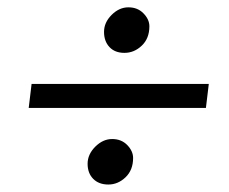

<svg xmlns="http://www.w3.org/2000/svg" viewBox="-20 -595 620 519"><path d="M339.8 -168Q339.8 -135.3 319.3 -115.7Q298.8 -96.2 272.9 -96.2Q247.1 -96.2 231.9 -111.6Q216.8 -127 216.8 -152.3Q216.8 -177.7 237.5 -198.5Q258.3 -219.2 283.2 -219.2Q308.1 -219.2 324 -202.9Q339.8 -186.5 339.8 -168ZM383.8 -523.9Q383.8 -491.2 363.3 -471.7Q342.8 -452.1 316.4 -452.1Q290.5 -452.1 275.9 -467.8Q261.2 -483.4 261.2 -508.8Q261.2 -534.2 281.7 -554.7Q302.2 -575.2 327.1 -575.2Q352.1 -575.2 367.9 -558.8Q383.8 -542.5 383.8 -523.9ZM65.4 -368.2H544.4L536.6 -303.2H57.6Z"/></svg>

Font: Lato-Italic
Style: Italic
Weight: 400
Italic angle: -7°
Designer: Lukasz Dziedzic
Foundry: tyPoland Lukasz Dziedzic
Version: Version 1.104; Western+Polish opensource